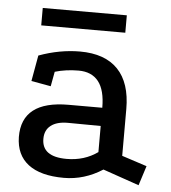

<svg xmlns="http://www.w3.org/2000/svg" viewBox="-47 -641 627 703"><g transform="rotate(5 266.0 -289.0)"><path d="M355 -27Q288 16 213 16Q127 16 82 -18.5Q37 -53 36 -119Q35 -252 207 -252H331Q331 -317 306 -348.5Q281 -380 233 -380Q210 -380 188 -377Q166 -374 146 -368L136 -314L64 -327L81 -422Q119 -436 157 -443Q195 -450 232 -450Q324 -450 371.5 -400.5Q419 -351 419 -255V-83L511 -53L488 19ZM210 -186Q170 -186 148 -169Q126 -152 126 -120Q126 -54 217 -54Q282 -54 331 -89V-185ZM82 -597H391V-533H82Z"/></g></svg>

Font: Podkova Medium
Style: Regular
Weight: 500
Designer: Ilya Yudin
Foundry: Cyreal (www.cyreal.org)
Version: Version 2.103